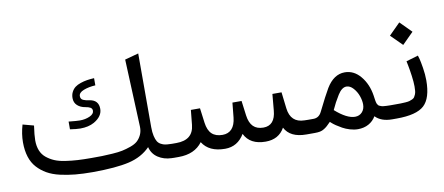

<svg xmlns="http://www.w3.org/2000/svg" viewBox="-64 -923 2758 1193"><g transform="rotate(-10 1315.0 -326.5)"><path d="M349.1 -335.4Q400.9 -330.1 419.9 -330.1Q454.1 -330.1 481.9 -342.5Q509.8 -355 509.8 -375.5Q509.8 -389.6 498.3 -396.2Q486.8 -402.8 466.8 -405.8Q437 -410.6 417.7 -428.2Q398.4 -445.8 398.4 -474.6Q398.4 -496.6 407.5 -513.7Q416.5 -530.8 430.4 -541.3Q444.3 -551.8 465.3 -558.8Q486.3 -565.9 506.6 -569.1Q526.9 -572.3 551.8 -573.7V-528.3Q509.3 -525.9 477.3 -513.4Q445.3 -501 445.3 -478.5Q445.3 -468.8 449.5 -462.4Q453.6 -456.1 462.6 -452.4Q471.7 -448.7 479.2 -447Q486.8 -445.3 500 -443.4Q556.6 -434.6 556.6 -379.4Q556.6 -332 501.5 -300.3Q465.8 -280.3 414.1 -280.3Q390.1 -280.3 349.1 -286.6ZM808.1 -93.3Q755.4 -39.1 672.9 -19.8Q590.3 -0.5 442.9 0Q381.8 0 332.8 -4.6Q283.7 -9.3 237.5 -20Q191.4 -30.8 157.7 -50Q124 -69.3 98.6 -97.2Q73.2 -125 60.3 -165.3Q47.4 -205.6 47.4 -257.3Q47.4 -310.1 64 -367.2L133.3 -348.6Q124.5 -288.6 124.5 -256.3Q124.5 -219.7 135.7 -191.9Q147 -164.1 169.4 -145.8Q191.9 -127.4 219.2 -115.7Q246.6 -104 286.1 -98.1Q325.7 -92.3 362.8 -90.1Q399.9 -87.9 449.7 -87.9Q491.7 -87.9 516.8 -88.4Q542 -88.9 581.8 -91.6Q621.6 -94.2 646 -99.4Q670.4 -104.5 699.5 -114.7Q728.5 -125 744.4 -139.6Q760.3 -154.3 770.8 -176.5Q781.2 -198.7 780.3 -227.5L762.2 -653.8L848.6 -677.2V-211.9Q848.6 -179.2 854 -156.2Q859.4 -133.3 867.2 -120.6Q875 -107.9 888.7 -100.6Q902.3 -93.3 914.6 -91.1Q926.8 -88.9 945.8 -88.4L958.5 -87.9Q967.3 -87.9 967.3 -52.7V-36.1Q967.3 0 958.5 0L939.5 -0.5Q891.6 -2 855.2 -25.9Q818.8 -49.8 808.1 -93.3Z M1100.6 -182.1 1109.9 -274.9H1167.5L1179.7 -181.6Q1186 -133.8 1210 -110.8Q1233.9 -87.9 1277.3 -87.9Q1314.5 -87.9 1336.2 -111.8Q1357.9 -135.7 1362.8 -182.1L1372.1 -274.9H1429.7L1441.9 -181.2Q1448.2 -134.3 1471.4 -111.3Q1494.6 -88.4 1535.2 -88.4Q1571.8 -88.4 1592.3 -111.8Q1612.8 -135.3 1616.7 -182.1L1626 -284.7H1683.6L1695.8 -181.2Q1707 -89.8 1793.5 -88.4L1815.9 -87.9Q1824.7 -87.9 1824.7 -52.7V-36.1Q1824.7 0 1815.9 0H1790.5Q1688.5 0 1654.3 -66.9Q1617.2 0 1534.2 0Q1435.5 0 1400.4 -72.3Q1357.4 0 1278.3 0Q1176.8 0 1135.3 -66.9Q1085.9 0 984.9 0H953.1Q941.9 0 938.2 -8.3Q934.6 -16.6 934.6 -36.1V-52.7Q934.6 -71.8 938.2 -79.8Q941.9 -87.9 953.1 -87.9H985.8Q1091.3 -87.9 1100.6 -182.1Z M2107.9 -55.7Q2135.3 -55.7 2152.6 -74.5Q2169.9 -93.3 2169.9 -123Q2169.9 -147.9 2159.7 -176.8Q2149.4 -205.6 2129.4 -227.8Q2109.4 -250 2086.4 -250Q2057.6 -250 2031.7 -209Q2003.9 -164.6 1983.9 -119.6Q2056.2 -55.7 2107.9 -55.7ZM2243.7 -166Q2244.6 -160.2 2246.1 -149.2Q2247.6 -138.2 2248.3 -134.3Q2249 -130.4 2250.7 -122.3Q2252.4 -114.3 2254.2 -111.8Q2255.9 -109.4 2259.3 -104.2Q2262.7 -99.1 2266.8 -97.7Q2271 -96.2 2277.1 -93.5Q2283.2 -90.8 2291.5 -90.1Q2299.8 -89.4 2310.1 -88.6Q2320.3 -87.9 2333.5 -87.9H2341.8Q2350.6 -87.9 2350.6 -52.7V-36.1Q2350.6 0 2341.8 0H2332Q2262.7 0 2226.1 -38.1Q2209 -8.8 2179.7 7.3Q2150.4 23.4 2112.3 23.4Q2087.9 23.4 2062 15.6Q2036.1 7.8 2016.4 -3.2Q1996.6 -14.2 1980.5 -25.1Q1964.4 -36.1 1956.1 -43.9L1947.3 -51.8Q1931.2 -35.6 1923.8 -28.8Q1916.5 -22 1903.6 -13.7Q1890.6 -5.4 1876.5 -2.7Q1862.3 0 1842.3 0H1810.5Q1799.3 0 1795.7 -8.3Q1792 -16.6 1792 -36.1V-52.7Q1792 -71.8 1795.7 -79.8Q1799.3 -87.9 1810.5 -87.9H1850.1Q1885.3 -87.9 1902.3 -122.6Q1949.7 -218.8 1974.6 -260.7Q2022 -338.9 2091.3 -338.9Q2149.4 -338.9 2190.9 -288.8Q2232.4 -238.8 2243.7 -166Z M2360.4 0H2337.4Q2325.7 0 2321.8 -8.5Q2317.9 -17.1 2317.9 -36.1V-52.7Q2317.9 -71.8 2321.5 -79.8Q2325.2 -87.9 2336.4 -87.9H2362.3Q2387.2 -87.9 2401.1 -88.1Q2415 -88.4 2431.6 -89.6Q2448.2 -90.8 2456.8 -93.3Q2465.3 -95.7 2475.1 -100.3Q2484.9 -105 2489 -111.1Q2493.2 -117.2 2497.3 -127Q2501.5 -136.7 2502.7 -148.9Q2503.9 -161.1 2503.9 -177.7Q2503.9 -205.1 2498.3 -245.6Q2492.7 -286.1 2487.3 -313L2481.9 -339.8L2557.6 -362.3Q2560.5 -353.5 2564.7 -338.4Q2568.8 -323.2 2575.7 -281.2Q2582.5 -239.3 2582.5 -202.6Q2582.5 -89.4 2533.9 -44.7Q2485.4 0 2360.4 0ZM2479.5 -585.4 2550.3 -514.2 2479.5 -443.4 2408.2 -514.2Z"/></g></svg>

Font: Samim FD-WOL
Style: FD-WOL
Weight: 400
Foundry: DejaVu fonts team - Redesigned by Saber Rastikerdar
Version: Version 4.0.0